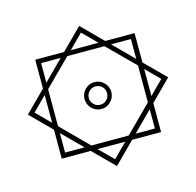

<svg xmlns="http://www.w3.org/2000/svg" viewBox="-87 -536 760 744"><g transform="rotate(-15 293.0 -164.0)"><path d="M293.5 117.2 210.4 34.2H94.2V-82L11.7 -164.6L94.2 -247.1V-362.8H210L292.5 -445.3L375 -362.8H492.7V-245.1L574.2 -163.6L492.7 -82V34.2H376.5ZM218.3 14.6H368.2L473.1 -90.3V-238.3L366.7 -344.2H217.8L112.8 -239.3V-91.3ZM293 -111.8Q271 -111.8 255.1 -127.7Q239.3 -143.6 239.3 -166Q239.3 -188 255.1 -203.9Q271 -219.7 293 -219.7Q314.9 -219.7 330.8 -203.9Q346.7 -188 346.7 -166Q346.7 -143.6 330.8 -127.7Q314.9 -111.8 293 -111.8ZM293 -128.9Q308.6 -128.9 319.1 -139.9Q329.6 -150.9 329.6 -166Q329.6 -181.2 319.1 -191.9Q308.6 -202.6 293 -202.6Q277.8 -202.6 267.1 -191.9Q256.3 -181.2 256.3 -166Q256.3 -150.9 267.1 -139.9Q277.8 -128.9 293 -128.9ZM393.6 -344.2 473.1 -264.6V-344.2ZM236.8 -362.8H348.1L292.5 -418.5ZM94.2 -109.9V-221.2L38.6 -165.5ZM112.8 -265.6 191.4 -344.2H112.8ZM293.5 89.8 349.1 34.2H237.8ZM112.8 14.6H190.9L112.8 -63.5ZM473.1 -62.5 396 14.6H473.1ZM492.7 -218.8V-110.4L546.9 -164.6Z"/></g></svg>

Font: Cascadia Mono NF SemiLight
Style: Regular
Weight: 350
Monospace: yes
Designer: Aaron Bell
Foundry: Saja Typeworks
Version: Version 2404.023; ttfautohint (v1.8.4)